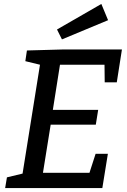

<svg xmlns="http://www.w3.org/2000/svg" viewBox="-20 -950 642 970"><path d="M509 -534 508 -623H283L247 -395H476L464 -320H236L197 -77H432L463 -173H525L497 0H6L15 -54L94 -73L182 -623L108 -641L116 -695L295 -700H596L570 -534ZM526 -848 293 -751 268 -801 492 -930Z"/></svg>

Font: Bitter Pro Medium
Style: Italic
Weight: 500
Italic angle: -9°
Designer: Sol Matas, and Bitter project Authors
Foundry: Sol Matas
Version: Version 1.010